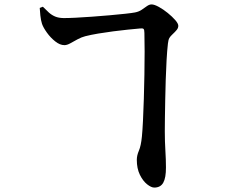

<svg xmlns="http://www.w3.org/2000/svg" viewBox="-20 -802 1040 877"><path d="M639.6 -651.5Q639.6 -666.8 635.3 -670.2Q630.9 -673.6 617.8 -671.8Q595.3 -669.8 563.6 -666.6Q531.9 -663.3 496.8 -658.8Q461.6 -654.2 428.5 -648.7Q395.4 -643.1 369.6 -636.6Q352 -632.1 334 -622.3Q316.1 -612.4 301 -604.1Q285.9 -595.8 274.5 -595.8Q253.7 -595.8 232.3 -612.9Q210.8 -629.9 194.4 -652.8Q177.9 -675.7 171.9 -693Q166.5 -709.8 164.3 -731.4Q162.1 -753 161.5 -765.7L175.8 -771.3Q190.8 -755.9 203.5 -744.5Q216.3 -733.1 232.1 -726.4Q248 -719.8 270.1 -719.5Q289.2 -719.3 323.9 -721Q358.6 -722.8 399.6 -725.7Q440.6 -728.6 480.6 -732.2Q520.5 -735.7 551.6 -739.1Q582.8 -742.5 596.8 -745.2Q614.9 -748.8 627.6 -757.6Q640.3 -766.4 651.2 -774.1Q662.1 -781.8 672.3 -781.8Q684.9 -781.8 705.6 -770.4Q726.2 -759.1 746.4 -742.6Q766.6 -726.2 780.5 -710.3Q794.4 -694.3 794.4 -684.2Q794.4 -674.2 787.4 -665.6Q780.4 -656.9 767.5 -644.8Q758.2 -636.3 753.6 -628.5Q749 -620.7 747 -602.8Q743.3 -570.6 740.9 -527.5Q738.5 -484.5 737 -437.8Q735.5 -391.1 734.7 -346Q733.8 -300.9 733.3 -263.5Q732.8 -226.2 732.8 -202.6Q732.8 -155.6 735.4 -114.4Q738 -73.2 738 -37.3Q738.3 10.2 725.7 32.5Q713.1 54.8 684.7 54.8Q670.8 54.8 651.8 39.7Q632.8 24.6 618.8 -3.9Q604.9 -32.4 604.9 -71.9Q604.9 -91.7 614.4 -113.7Q624 -135.7 628.2 -178.6Q630.9 -205.9 633.1 -251Q635.4 -296.1 637 -350.8Q638.6 -405.5 639.6 -460.9Q640.6 -516.3 640.6 -566.2Q640.6 -616.1 639.6 -651.5Z"/></svg>

Font: Noto Serif KR ExtraLight
Style: Regular
Weight: 200
Designer: Ryoko NISHIZUKA 西塚涼子 (kana & ideographs); Frank Grießhammer (Latin, Greek & Cyrillic); Wenlong ZHANG 张文龙 (bopomofo); San
Foundry: Adobe
Version: Version 2.002-H1;hotconv 1.1.0;makeotfexe 2.6.0